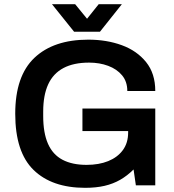

<svg xmlns="http://www.w3.org/2000/svg" viewBox="-20 -888 834 920"><path d="M388 12Q229 12 141 -73.5Q53 -159 53 -343Q53 -524 145 -611Q237 -698 403 -698Q491 -698 563.5 -671.5Q636 -645 680 -590.5Q724 -536 724 -452H590Q590 -497 565 -527Q540 -557 498.5 -572.5Q457 -588 407 -588Q333 -588 284 -562Q235 -536 211 -484Q187 -432 187 -353V-332Q187 -251 210 -199Q233 -147 279.5 -122.5Q326 -98 395 -98Q454 -98 498.5 -116Q543 -134 568.5 -168.5Q594 -203 594 -253V-260H375V-368H724V0H631L620 -76Q590 -46 556 -26.5Q522 -7 481 2.5Q440 12 388 12ZM229 -868H340L425 -764L369 -763L453 -868H564L459 -736H335Z"/></svg>

Font: Archivo Variable SemiBold
Style: Regular
Weight: 600
Designer: Hector Gatti
Foundry: Omnibus-Type
Version: Version 2.001